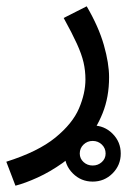

<svg xmlns="http://www.w3.org/2000/svg" viewBox="-45 -359 432 609"><path d="M249 217Q212 217 186 191Q160 165 160 128Q160 91 186 65Q212 39 249 39Q286 39 312 65Q338 91 338 128Q338 165 312 191Q286 217 249 217ZM249 166Q266 166 278 155Q290 144 290 128Q290 111 278 99.5Q266 88 249 88Q232 88 220 99.5Q208 111 208 128Q208 144 220 155Q232 166 249 166ZM4 230 -25 154Q76 122 130.5 77.5Q185 33 205.5 -15Q226 -63 226 -107Q226 -135 220 -161Q214 -187 199 -220Q184 -253 157 -302L230 -339Q268 -274 284.5 -216Q301 -158 301 -114Q301 -51 280.5 0Q260 51 226.5 90.5Q193 130 153.5 158Q114 186 74.5 204Q35 222 4 230Z"/></svg>

Font: Farlight84_Sys_V01
Style: Regular
Weight: 400
Designer: Ryoko NISHIZUKA  (kana, bopomofo & ideographs); Paul D. Hunt (Latin, Greek & Cyrillic); Sandoll Communications , Soo-you
Foundry: Adobe
Version: Version 2.004;October 29, 2024;FontCreator 14.0.0.2814 64-bi